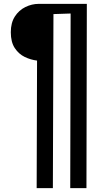

<svg xmlns="http://www.w3.org/2000/svg" viewBox="-20 -720 565 995"><path d="M170 255 172 -406Q139 -410 108 -425Q77 -440 56.5 -471Q36 -502 36 -553Q36 -602 57 -634.5Q78 -667 111.5 -683.5Q145 -700 181 -700H430L428 255H344L346 -650L257 -647L254 255Z"/></svg>

Font: Lora Medium
Style: Regular
Weight: 500
Designer: Olga Karpushina, Alexei Vanyashin (Cyrillic)
Foundry: Cyreal
Version: Version 3.004